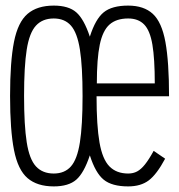

<svg xmlns="http://www.w3.org/2000/svg" viewBox="-20 -652 640 686"><path d="M172 14Q113 14 78.5 -15.5Q44 -45 30 -116Q16 -187 16 -309Q16 -432 30 -502.5Q44 -573 78.5 -602.5Q113 -632 172 -632Q225 -632 252.5 -608Q280 -584 301 -521Q321 -584 350.5 -608Q380 -632 438 -632Q494 -632 526 -602.5Q558 -573 571 -502Q584 -431 584 -308H325Q325 -203 335.5 -143Q346 -83 371 -57.5Q396 -32 438 -32Q456 -32 470 -39.5Q484 -47 498 -64.5Q512 -82 529 -113L570 -85Q540 -29 511.5 -7.5Q483 14 438 14Q380 14 350.5 -10Q321 -34 301 -97Q280 -34 252.5 -10Q225 14 172 14ZM172 -32Q211 -32 233.5 -57.5Q256 -83 265.5 -143.5Q275 -204 275 -309Q275 -415 265.5 -475Q256 -535 233.5 -560.5Q211 -586 172 -586Q132 -586 108.5 -560.5Q85 -535 75.5 -475Q66 -415 66 -309Q66 -204 75.5 -143.5Q85 -83 108.5 -57.5Q132 -32 172 -32ZM326 -354H533Q533 -442 524.5 -492.5Q516 -543 495 -564.5Q474 -586 438 -586Q396 -586 371.5 -564.5Q347 -543 336.5 -492.5Q326 -442 326 -354Z"/></svg>

Font: Victor Mono Thin
Style: Regular
Weight: 100
Monospace: yes
Designer: Rune Bjørnerås
Version: Version 1.561;gftools[0.9.30]